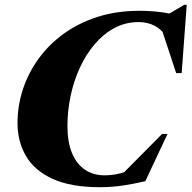

<svg xmlns="http://www.w3.org/2000/svg" viewBox="-20 -765 798 800"><path d="M522 -57 480.5 -30.5 655.5 -207H678L585.5 -10Q536.5 1.5 491 8.2Q445.5 15 396 15Q275 15 199.2 -19.8Q123.5 -54.5 88.2 -115Q53 -175.5 53 -252.5Q53 -324.5 75.5 -393Q98 -461.5 141 -520.8Q184 -580 246 -624.8Q308 -669.5 387 -694.8Q466 -720 561 -720Q594 -720 625.2 -717.2Q656.5 -714.5 687.2 -708.5Q718 -702.5 748.5 -692.5L649.5 -687L747.5 -745H758L737 -460.5H714L647 -663.5L682.5 -598.5Q655 -642 624.8 -657.5Q594.5 -673 558.5 -673Q502.5 -673 456.2 -648Q410 -623 373.8 -580Q337.5 -537 312.2 -481.8Q287 -426.5 274 -364.5Q261 -302.5 261 -240.5Q261 -173 280 -127.2Q299 -81.5 333.8 -58Q368.5 -34.5 415.5 -34.5Q444.5 -34.5 471.5 -40.5Q498.5 -46.5 522 -57Z"/></svg>

Font: Newsreader 60pt ExtraBold
Style: Italic
Weight: 800
Italic angle: -17°
Designer: Hugues Gentile
Foundry: Production Type
Version: Version 1.003